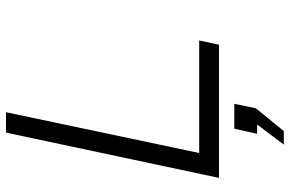

<svg xmlns="http://www.w3.org/2000/svg" viewBox="-183 -567 966 640"><g transform="rotate(-90 300.0 -247.0)"><path d="M27 0 178 -710H246L110 -66H485L471 0ZM138 216 205 127H174L191 51H274L259 123L183 216Z"/></g></svg>

Font: Geist Mono Light
Style: Italic
Weight: 300
Italic angle: -12°
Monospace: yes
Designer: Basement.studio, Andrés Briganti, Mateo Zaragoza
Foundry: Basement.studio, Vercel, Andrés Briganti, Guido Ferreyra, Mateo Zaragoza
Version: Version 1.500; ttfautohint (v1.8.4.7-5d5b)